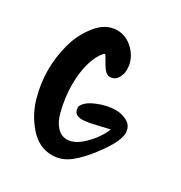

<svg xmlns="http://www.w3.org/2000/svg" viewBox="-129 -675 661 703"><g transform="rotate(30 201.0 -324.0)"><path d="M167 -582Q208 -582 239 -549.5Q270 -517 270 -475Q270 -453 259 -436.5Q248 -420 228 -420Q210 -420 192 -452Q174 -484 172 -484Q167 -484 157 -469Q123 -417 123 -325Q123 -301 126.5 -273.5Q130 -246 138 -214.5Q146 -183 164 -163Q182 -143 207 -143Q240 -143 276 -179Q312 -215 328 -255Q316 -253 277.5 -243.5Q239 -234 218 -234Q183 -234 183 -267Q190 -291 231 -308.5Q272 -326 309 -326Q337 -326 359.5 -312.5Q382 -299 382 -270Q382 -239 341.5 -181Q301 -123 260 -91Q227 -66 188 -66Q133 -66 93 -111.5Q53 -157 36.5 -214.5Q20 -272 20 -329Q20 -382 34 -436.5Q48 -491 83.5 -536Q119 -581 167 -582Z"/></g></svg>

Font: Because We Mentor
Style: Regular
Weight: 400
Designer: Liz Wetzel, Aaron Williamson, Russ McMullin
Foundry: Red Hat
Version: Version 1.000